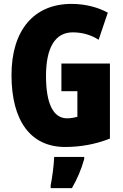

<svg xmlns="http://www.w3.org/2000/svg" viewBox="-20 -744 633 985"><path d="M295 -418V-276H377V-145C360 -140 342 -137 324 -137C253 -137 216 -213 216 -354C216 -498 262 -578 353 -578C402 -578 447 -565 486 -540L533 -679C486 -705 421 -724 347 -724C153 -724 39 -588 39 -359C39 -123 138 10 314 10C394 10 470 -4 544 -33V-418ZM412 72V61H258C257 101 247 173 240 207V221H349C376 175 397 125 412 72Z"/></svg>

Font: Noto Sans Hebrew ExtraCondensed Black
Style: Regular
Weight: 900
Width: 2
Designer: Monotype Design Team
Foundry: Monotype Imaging Inc.
Version: Version 2.004